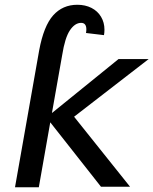

<svg xmlns="http://www.w3.org/2000/svg" viewBox="-20 -778 644 806"><path d="M191 -264.5 143 8H43L144.5 -567Q163.5 -669 203.2 -713.5Q243 -758 304.5 -758Q338 -758 364 -744.8Q390 -731.5 404.2 -707.5Q418.5 -683.5 418.5 -653.5Q418.5 -641 416.5 -630.5L341 -639.5Q342.5 -648 342.5 -654.5Q342.5 -682 320.5 -682Q294.5 -682 273.5 -650.8Q252.5 -619.5 241 -546.5L198 -303.5L477.5 -530H604L291 -288L526 6H404Z"/></svg>

Font: JuliaMono
Style: Bold Italic
Weight: 700
Italic angle: -9°
Monospace: yes
Designer: cormullion
Foundry: corm
Version: Version 0.057; ttfautohint (v1.8.4)